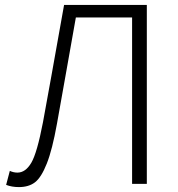

<svg xmlns="http://www.w3.org/2000/svg" viewBox="-20 -749 724 782"><path d="M57 13Q28 13 5 4L20 -53Q35 -46 51 -46Q84 -46 107.5 -86Q131 -126 155 -251Q180 -386 241 -729H578V0H518V-678H289Q277 -611 251.5 -466.5Q226 -322 212 -245Q193 -139 170.5 -82.5Q148 -26 122.5 -6.5Q97 13 57 13Z"/></svg>

Font: Noto Sans Korean Light
Style: Regular
Weight: 300
Designer: Ryoko NISHIZUKA  (kana & ideographs); Paul D. Hunt (Latin, Greek & Cyrillic); Wenlong ZHANG  (bopomofo); Sandoll Communi
Foundry: Adobe Systems Incorporated
Version: Version 1.000;PS 1;hotconv 1.0.78;makeotf.lib2.5.61930